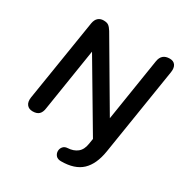

<svg xmlns="http://www.w3.org/2000/svg" viewBox="-203 -867 1154 1211"><g transform="rotate(30 373.5 -261.0)"><path d="M413 191Q388 191 376 177.5Q364 164 363.5 146Q363 128 374.5 113.5Q386 99 408 98Q449 96 476.5 74.5Q504 53 511 7L520 -49L536 0L217 -539H242L165 -51Q161 -21 145.5 -6.5Q130 8 100 8Q72 8 57.5 -10.5Q43 -29 48 -63L143 -658Q148 -686 163.5 -699.5Q179 -713 202 -713Q227 -713 239.5 -703.5Q252 -694 265 -673L563 -166H539L616 -654Q625 -713 684 -713Q712 -713 725 -694.5Q738 -676 733 -643L632 -7Q616 93 564 142Q512 191 413 191Z"/></g></svg>

Font: Nunito Variable Extra Light
Style: Italic
Weight: 200
Italic angle: -9°
Designer: Vernon Adams
Foundry: Vernon Adams
Version: Version 3.602